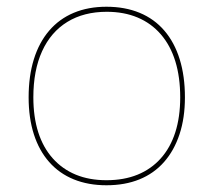

<svg xmlns="http://www.w3.org/2000/svg" viewBox="-20 -535 634 570"><path d="M296 -515Q351 -515 394.5 -497Q438 -479 468 -444Q498 -409 513.5 -359Q529 -309 529 -246Q529 -185 513 -136.5Q497 -88 467 -54Q437 -20 394 -2.5Q351 15 296 15Q242 15 199 -2.5Q156 -20 126 -54Q96 -88 80.5 -136.5Q65 -185 65 -246Q65 -309 80.5 -359Q96 -409 126 -444Q156 -479 199 -497Q242 -515 296 -515ZM297 -500Q229 -500 180 -470Q131 -440 105 -383Q79 -326 79 -246Q79 -188 93.5 -142.5Q108 -97 136.5 -65Q165 -33 205 -16.5Q245 0 296 0Q348 0 388.5 -16.5Q429 -33 457.5 -65Q486 -97 500.5 -142.5Q515 -188 515 -246Q515 -306 500.5 -353Q486 -400 457.5 -433Q429 -466 388.5 -483Q348 -500 297 -500Z"/></svg>

Font: Kalnia Thin Thin
Style: Regular
Weight: 250
Version: Version 1.105